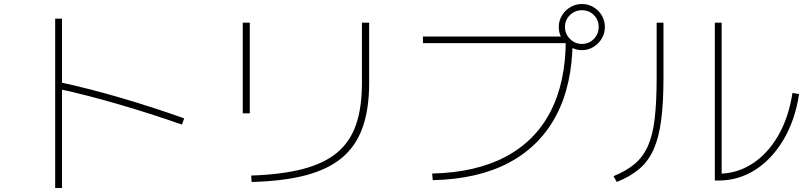

<svg xmlns="http://www.w3.org/2000/svg" viewBox="-20 -875 4040 957"><path d="M887 -254Q730 -309 572 -355Q414 -401 272 -432L279 -465Q423 -434 583.5 -387Q744 -340 898 -285ZM255 62V-782H289V62Z M1232 0Q1383 -5 1489 -32.5Q1595 -60 1660 -114Q1725 -168 1754.5 -253.5Q1784 -339 1784 -460V-762H1820V-461Q1820 -332 1787.5 -240Q1755 -148 1685.5 -89.5Q1616 -31 1504.5 -1.5Q1393 28 1234 32ZM1190 -310V-762H1225V-310Z M2134 -10Q2351 -15 2499.5 -93.5Q2648 -172 2724 -319Q2800 -466 2800 -677L2817 -660H2088V-693H2808V-670H2834Q2833 -452 2752 -299Q2671 -146 2516.5 -64Q2362 18 2137 23ZM2880 -625Q2849 -625 2823 -641Q2797 -657 2781 -683Q2765 -709 2765 -740Q2765 -772 2781 -798Q2797 -824 2823 -839.5Q2849 -855 2880 -855Q2912 -855 2938 -839.5Q2964 -824 2979.5 -798Q2995 -772 2995 -740Q2995 -709 2979.5 -683Q2964 -657 2938 -641Q2912 -625 2880 -625ZM2880 -656Q2916 -656 2940 -681Q2964 -706 2964 -740Q2964 -776 2940 -800Q2916 -824 2880 -824Q2846 -824 2821 -800Q2796 -776 2796 -740Q2796 -706 2821 -681Q2846 -656 2880 -656Z M3543 25V-762H3577V9L3559 -9Q3652 -9 3729 -58.5Q3806 -108 3858.5 -198.5Q3911 -289 3930 -412L3963 -406Q3943 -276 3885.5 -179Q3828 -82 3744.5 -28.5Q3661 25 3559 25ZM3038 3Q3102 -23 3144 -58.5Q3186 -94 3210 -148.5Q3234 -203 3243.5 -285.5Q3253 -368 3253 -487V-762H3287V-486Q3287 -362 3275.5 -275.5Q3264 -189 3238 -130.5Q3212 -72 3167 -33.5Q3122 5 3054 32Z"/></svg>

Font: M PLUS 1 Thin ExtraLight
Style: Regular
Weight: 250
Version: Version 1.001